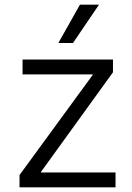

<svg xmlns="http://www.w3.org/2000/svg" viewBox="-20 -804 570 826"><path d="M379 -482V-484H77V-548H466V-493L156 -64V-62H477V2H64V-51ZM406 -784 294 -619H231L324 -784Z"/></svg>

Font: Sinter Normal
Style: Regular
Weight: 350
Foundry: Adobe & rsms
Version: Version 1.000